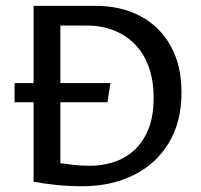

<svg xmlns="http://www.w3.org/2000/svg" viewBox="-20 -632 687 657"><path d="M29.8 -282V-347.7H357.8L347.8 -282ZM261 5.3Q216.8 5.3 174.6 1.1Q132.4 -3.2 95 -10.2V-612H305.7Q395.2 -612 461.4 -576.3Q527.5 -540.6 564.3 -474.4Q601.1 -408.1 601.1 -315.5Q601.1 -214.6 557.3 -142.5Q513.5 -70.4 436.6 -32.5Q359.8 5.3 261 5.3ZM186.6 -73.7Q208 -70.5 232.7 -67.6Q257.4 -64.8 288.9 -64.8Q329.4 -64.8 368 -77Q406.6 -89.2 437.4 -116.2Q468.1 -143.3 486.9 -187.8Q505.7 -232.4 505.7 -296.9Q505.7 -358.1 488.5 -404.5Q471.2 -450.9 440.2 -482Q409.1 -513.1 367.2 -528.9Q325.2 -544.7 276 -544.7H186.6Z"/></svg>

Font: Ancizar Sans Thin
Style: Regular
Weight: 100
Designer: Cesar Puertas, Viviana Monsalve, Julian Moncada, Julian Prieto, Jose Castro, Mariel Hernandez, Felipe Aragon, Sara Alarc
Version: Version 8.100